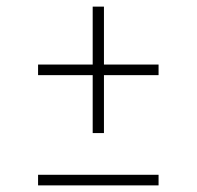

<svg xmlns="http://www.w3.org/2000/svg" viewBox="-20 -560 594 580"><path d="M260 -158V-333H95V-365H260V-540H294V-365H459V-333H294V-158ZM95 0V-32H459V0Z"/></svg>

Font: Encode Sans Expanded Thin
Style: Regular
Weight: 100
Width: 7
Designer: Multiple Designers
Foundry: Impallari Type
Version: Version 3.000; ttfautohint (v1.8.3) -l 8 -r 50 -G 200 -x 14 